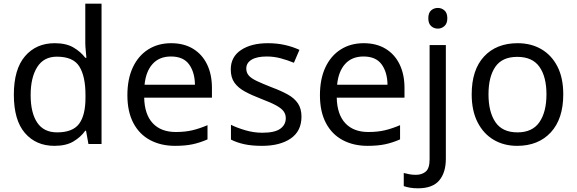

<svg xmlns="http://www.w3.org/2000/svg" viewBox="-20 -780 3125 1040"><path d="M275 10Q175 10 115 -59.5Q55 -129 55 -267Q55 -405 115.5 -475.5Q176 -546 276 -546Q338 -546 377.5 -523Q417 -500 442 -467H448Q447 -480 444.5 -505.5Q442 -531 442 -546V-760H530V0H459L446 -72H442Q418 -38 378 -14Q338 10 275 10ZM289 -63Q374 -63 408.5 -109.5Q443 -156 443 -250V-266Q443 -366 410 -419.5Q377 -473 288 -473Q217 -473 181.5 -416.5Q146 -360 146 -265Q146 -169 181.5 -116Q217 -63 289 -63Z M907 -546Q976 -546 1025.5 -516Q1075 -486 1101.5 -431.5Q1128 -377 1128 -304V-251H761Q763 -160 807.5 -112.5Q852 -65 932 -65Q983 -65 1022.5 -74.5Q1062 -84 1104 -102V-25Q1063 -7 1023 1.5Q983 10 928 10Q852 10 793.5 -21Q735 -52 702.5 -113.5Q670 -175 670 -264Q670 -352 699.5 -415Q729 -478 782.5 -512Q836 -546 907 -546ZM906 -474Q843 -474 806.5 -433.5Q770 -393 763 -321H1036Q1035 -389 1004 -431.5Q973 -474 906 -474Z M1613 -148Q1613 -70 1555 -30Q1497 10 1399 10Q1343 10 1302.5 1Q1262 -8 1231 -24V-104Q1263 -88 1308.5 -74.5Q1354 -61 1401 -61Q1468 -61 1498 -82.5Q1528 -104 1528 -140Q1528 -160 1517 -176Q1506 -192 1477.5 -208Q1449 -224 1396 -244Q1344 -264 1307 -284Q1270 -304 1250 -332Q1230 -360 1230 -404Q1230 -472 1285.5 -509Q1341 -546 1431 -546Q1480 -546 1522.5 -536.5Q1565 -527 1602 -510L1572 -440Q1538 -454 1501 -464Q1464 -474 1425 -474Q1371 -474 1342.5 -456.5Q1314 -439 1314 -409Q1314 -387 1327 -371.5Q1340 -356 1370.5 -341.5Q1401 -327 1452 -307Q1503 -288 1539 -268Q1575 -248 1594 -219.5Q1613 -191 1613 -148Z M1950 -546Q2019 -546 2068.5 -516Q2118 -486 2144.5 -431.5Q2171 -377 2171 -304V-251H1804Q1806 -160 1850.5 -112.5Q1895 -65 1975 -65Q2026 -65 2065.5 -74.5Q2105 -84 2147 -102V-25Q2106 -7 2066 1.5Q2026 10 1971 10Q1895 10 1836.5 -21Q1778 -52 1745.5 -113.5Q1713 -175 1713 -264Q1713 -352 1742.5 -415Q1772 -478 1825.5 -512Q1879 -546 1950 -546ZM1949 -474Q1886 -474 1849.5 -433.5Q1813 -393 1806 -321H2079Q2078 -389 2047 -431.5Q2016 -474 1949 -474Z M2300 -681Q2300 -710 2315 -723.5Q2330 -737 2352 -737Q2372 -737 2387.5 -723.5Q2403 -710 2403 -681Q2403 -653 2387.5 -639Q2372 -625 2352 -625Q2330 -625 2315 -639Q2300 -653 2300 -681ZM2244 240Q2219 240 2200 236.5Q2181 233 2167 228V157Q2182 161 2198 164Q2214 167 2233 167Q2265 167 2286 149.5Q2307 132 2307 83V-536H2395V80Q2395 155 2359 197.5Q2323 240 2244 240Z M3031 -269Q3031 -136 2963.5 -63Q2896 10 2781 10Q2710 10 2654.5 -22.5Q2599 -55 2567 -117.5Q2535 -180 2535 -269Q2535 -402 2602 -474Q2669 -546 2784 -546Q2857 -546 2912.5 -513.5Q2968 -481 2999.5 -419.5Q3031 -358 3031 -269ZM2626 -269Q2626 -174 2663.5 -118.5Q2701 -63 2783 -63Q2864 -63 2902 -118.5Q2940 -174 2940 -269Q2940 -364 2902 -418Q2864 -472 2782 -472Q2700 -472 2663 -418Q2626 -364 2626 -269Z"/></svg>

Font: Noto Sans Wancho
Style: Regular
Weight: 400
Designer: Monotype Design Team
Foundry: Monotype Imaging Inc.
Version: Version 2.001; ttfautohint (v1.8.4.7-5d5b)